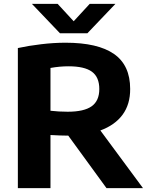

<svg xmlns="http://www.w3.org/2000/svg" viewBox="-20 -969 766 989"><path d="M528.5 0 331.5 -270.5H323Q295 -270.5 240 -273.5V0H72V-721.5Q127 -733.5 192.2 -741.2Q257.5 -749 317.5 -749Q484 -749 567.2 -691Q650.5 -633 650.5 -511Q651 -432 611.5 -378.2Q572 -324.5 497 -297L716.5 0ZM240 -398.5Q283 -393.5 328.5 -393.5Q412.5 -393.5 452 -421.5Q491.5 -449.5 491.5 -510.5Q491.5 -572 453.2 -599.8Q415 -627.5 333 -627.5Q287.5 -627.5 240 -619ZM442 -949H574.5L430 -797.5H289L144.5 -949H277L359.5 -859.5Z"/></svg>

Font: Encode Sans Semi Expanded
Style: Bold
Weight: 700
Width: 6
Designer: Multiple Designers
Foundry: Impallari Type
Version: Version 2.000